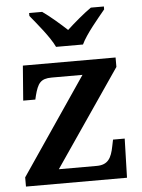

<svg xmlns="http://www.w3.org/2000/svg" viewBox="-54 -809 630 852"><g transform="rotate(-5 261.0 -383.0)"><path d="M214 -606H334C355 -651 410 -715 441 -753V-766H383C351 -744 304 -704 274 -676C244 -704 198 -744 166 -766H108V-753C139 -715 193 -651 214 -606ZM27 0H477L482 -174H430L424 -145C414 -93 398 -64 348 -64H179L473 -494V-536H60L48 -381H102L106 -398C120 -452 133 -472 183 -472H320L27 -41Z"/></g></svg>

Font: Noto Serif Devanagari SemiBold
Style: Regular
Weight: 600
Designer: Universal Thirst, Indian Type Foundry and the Monotype Design Team
Foundry: Monotype Imaging Inc.
Version: Version 2.004